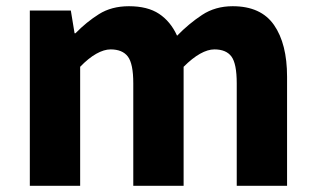

<svg xmlns="http://www.w3.org/2000/svg" viewBox="-20 -598 1014 618"><path d="M76 0V-564H208L220 -491H223Q258 -527 298.5 -552.5Q339 -578 395 -578Q455 -578 492 -553.5Q529 -529 550 -483Q588 -522 630.5 -550Q673 -578 729 -578Q820 -578 862 -517.5Q904 -457 904 -351V0H742V-330Q742 -393 725 -416Q708 -439 670 -439Q649 -439 624 -425Q599 -411 571 -383V0H409V-330Q409 -393 391.5 -416Q374 -439 336 -439Q315 -439 290 -425Q265 -411 238 -383V0Z"/></svg>

Font: Noto Sans SC ExtraBold
Style: Regular
Weight: 800
Designer: Ryoko NISHIZUKA 西塚涼子 (kana, bopomofo & ideographs); Paul D. Hunt (Latin, Greek & Cyrillic); Sandoll Communications 산돌커뮤니
Foundry: Adobe
Version: Version 2.004-H2;hotconv 1.0.118;makeotfexe 2.5.65603